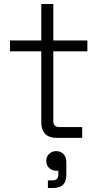

<svg xmlns="http://www.w3.org/2000/svg" viewBox="-20 -688 502 958"><path d="M390 0H264Q225 0 205.5 -20Q186 -40 186 -76V-432H30V-486H186V-668H246V-486H416V-432H246V-84Q246 -54 276 -54H390ZM244 250H219V212H240Q257 212 264 205Q271 198 271 182V164H261Q240 164 225.5 150.5Q211 137 211 115Q211 94 225 80Q239 66 261 66Q282 66 296.5 80.5Q311 95 311 121V183Q311 217 295 233.5Q279 250 244 250Z"/></svg>

Font: Space Grotesk Variable Light
Style: Regular
Weight: 300
Designer: Florian Karsten
Foundry: Florian Karsten
Version: Version 2.000